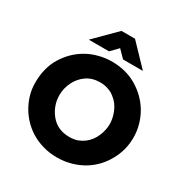

<svg xmlns="http://www.w3.org/2000/svg" viewBox="-216 -1145 1284 1332"><g transform="rotate(30 425.5 -479.0)"><path d="M35.2 -361.3Q35.2 -268.6 82 -183.6Q128.9 -98.6 210.9 -45.9Q255.9 -17.6 309.6 -2Q363.3 13.7 423.8 13.7Q484.4 13.7 538.1 -2Q591.8 -17.6 636.7 -44.9Q719.7 -96.7 767.6 -183.6Q816.4 -269.5 816.4 -370.1Q816.4 -423.8 801.8 -474.6Q787.1 -525.4 760.7 -569.3Q710 -651.4 623 -703.1Q536.1 -753.9 424.8 -753.9Q371.1 -753.9 320.3 -740.2Q269.5 -727.5 224.6 -701.2Q141.6 -653.3 87.9 -566.4Q35.2 -480.5 35.2 -362.3Q35.2 -361.3 35.2 -361.3ZM223.6 -372.1Q223.6 -399.4 230.5 -426.8Q237.3 -454.1 250 -478.5Q273.4 -525.4 317.4 -556.6Q362.3 -587.9 425.8 -587.9Q461.9 -587.9 491.2 -577.1Q520.5 -567.4 543 -548.8Q585 -516.6 606.4 -465.8Q627 -416 627 -369.1Q627 -322.3 606.4 -273.4Q585.9 -223.6 543.9 -190.4Q520.5 -172.9 492.2 -162.1Q462.9 -152.3 427.7 -152.3Q333 -152.3 278.3 -218.8Q223.6 -286.1 223.6 -371.1Q223.6 -371.1 223.6 -372.1ZM482.4 -970.7Q455.1 -970.7 374 -970.7Q332 -929.7 208 -804.7Q248 -804.7 370.1 -804.7Q383.8 -819.3 425.8 -862.3Q440.4 -847.7 482.4 -804.7Q522.5 -804.7 641.6 -804.7Q601.6 -846.7 482.4 -970.7Z"/></g></svg>

Font: Avakin
Style: Bold
Weight: 700
Designer: Herb Lubalin, Tom Carnase, Ed Benguiat, Adobe Type Staff
Version: Version 1.0